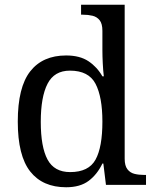

<svg xmlns="http://www.w3.org/2000/svg" viewBox="-20 -780 654 810"><path d="M259 10Q160 10 107.5 -56.5Q55 -123 55 -267Q55 -412 107.5 -479Q160 -546 259 -546Q317 -546 353.5 -521.5Q390 -497 412 -458H418Q415 -483 413.5 -513.5Q412 -544 412 -568V-650Q412 -680 400.5 -694.5Q389 -709 370.5 -713.5Q352 -718 330 -718H322V-760H506V-110Q506 -81 517.5 -66Q529 -51 547.5 -46.5Q566 -42 588 -42H596V0H427L416 -90H412Q390 -44 354 -17Q318 10 259 10ZM276 -54Q354 -54 383 -106.5Q412 -159 412 -267Q412 -371 383 -426.5Q354 -482 275 -482Q209 -482 180.5 -426.5Q152 -371 152 -266Q152 -160 180.5 -107Q209 -54 276 -54Z"/></svg>

Font: Noto Serif Gujarati
Style: Regular
Weight: 400
Designer: Universal Thirst, Indian Type Foundry and the Monotype Design Team
Foundry: Monotype Imaging Inc.
Version: Version 2.102